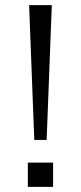

<svg xmlns="http://www.w3.org/2000/svg" viewBox="-20 -725 314 745"><path d="M113 -182 93 -705H181L161 -182ZM88 0V-94H186V0Z"/></svg>

Font: Nunito Sans 10pt Expanded Light
Style: Regular
Weight: 300
Width: 7
Designer: Vernon Adams
Foundry: Vernon Adams
Version: Version 3.101;gftools[0.9.27]